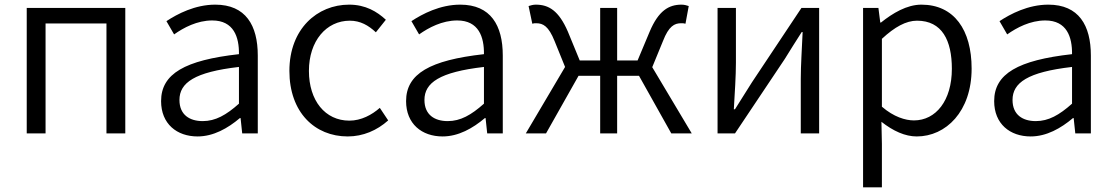

<svg xmlns="http://www.w3.org/2000/svg" viewBox="-20 -574 4796 826"><path d="M95 0H176V-473H438V0H519V-540H95Z M830 13C898 13 960 -22 1012 -66H1015L1022 0H1089V-335C1089 -465 1037 -554 906 -554C819 -554 743 -514 696 -483L729 -426C770 -455 828 -486 893 -486C986 -486 1009 -414 1008 -341C776 -315 673 -257 673 -139C673 -41 741 13 830 13ZM852 -53C797 -53 752 -79 752 -144C752 -218 817 -264 1008 -286V-128C953 -79 907 -53 852 -53Z M1476 13C1542 13 1602 -13 1650 -56L1614 -110C1580 -80 1534 -55 1483 -55C1379 -55 1309 -141 1309 -269C1309 -398 1384 -485 1485 -485C1530 -485 1565 -465 1597 -435L1640 -489C1602 -524 1553 -554 1482 -554C1345 -554 1225 -450 1225 -269C1225 -91 1334 13 1476 13Z M1884 13C1952 13 2014 -22 2066 -66H2069L2076 0H2143V-335C2143 -465 2091 -554 1960 -554C1873 -554 1797 -514 1750 -483L1783 -426C1824 -455 1882 -486 1947 -486C2040 -486 2063 -414 2062 -341C1830 -315 1727 -257 1727 -139C1727 -41 1795 13 1884 13ZM1906 -53C1851 -53 1806 -79 1806 -144C1806 -218 1871 -264 2062 -286V-128C2007 -79 1961 -53 1906 -53Z M2786 -285 2832 -397C2857 -462 2882 -474 2910 -474C2918 -474 2922 -474 2929 -472L2943 -548C2935 -551 2923 -554 2912 -554C2857 -554 2813 -528 2775 -438L2723 -314H2635V-540H2562V-314H2474L2423 -438C2384 -528 2341 -554 2285 -554C2274 -554 2263 -551 2254 -548L2270 -472C2277 -474 2280 -474 2287 -474C2316 -474 2340 -462 2366 -397L2411 -286L2242 0H2329L2469 -248H2562V0H2635V-248H2729L2868 0H2956Z M3067 0H3142L3356 -320C3376 -353 3408 -403 3429 -436H3433C3430 -366 3425 -294 3425 -235V0H3504V-540H3428L3215 -220C3195 -187 3162 -137 3142 -104H3137C3141 -174 3146 -247 3146 -304V-540H3067Z M3693 232H3774V45L3772 -50C3823 -10 3874 13 3924 13C4049 13 4160 -94 4160 -279C4160 -445 4085 -554 3944 -554C3881 -554 3820 -517 3770 -477H3767L3759 -540H3693ZM3912 -56C3875 -56 3825 -71 3774 -115V-407C3829 -458 3878 -485 3925 -485C4033 -485 4075 -400 4075 -278C4075 -141 4006 -56 3912 -56Z M4414 13C4482 13 4544 -22 4596 -66H4599L4606 0H4673V-335C4673 -465 4621 -554 4490 -554C4403 -554 4327 -514 4280 -483L4313 -426C4354 -455 4412 -486 4477 -486C4570 -486 4593 -414 4592 -341C4360 -315 4257 -257 4257 -139C4257 -41 4325 13 4414 13ZM4436 -53C4381 -53 4336 -79 4336 -144C4336 -218 4401 -264 4592 -286V-128C4537 -79 4491 -53 4436 -53Z"/></svg>

Font: Genne Gothic Normal
Style: Regular
Weight: 350
Designer: Ryoko NISHIZUKA (kana & ideographs); Paul D. Hunt (Latin, Greek & Cyrillic); Wenlong ZHANG (bopomofo); Sandoll Communica
Foundry: Adobe Systems Incorporated
Version: Version 1.004;PS 1.004;hotconv 16.6.51;makeotf.lib2.5.65220